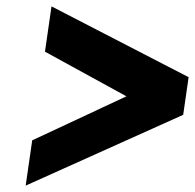

<svg xmlns="http://www.w3.org/2000/svg" viewBox="-20 -717 611 602"><path d="M81 -277 60.5 -135 554.4 -357 571.4 -475 141.5 -697 121 -555 376.4 -415Z"/></svg>

Font: Blink
Style: WideObl
Weight: 400
Designer: Mew Too
Foundry: Cannot Into Space Fonts
Version: Version 001.000